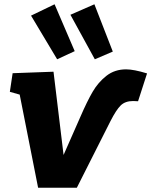

<svg xmlns="http://www.w3.org/2000/svg" viewBox="-20 -875 707 897"><path d="M667 -532 625 -402Q617 -403 602 -403Q565 -403 544 -382.5Q523 -362 496 -309L339 2H158L72 -433L26 -446L39 -533L230 -540L277 -151L355 -328Q387 -402 413 -446.5Q439 -491 477.5 -521Q516 -551 569 -551Q605 -551 667 -532ZM329 -636 247 -598 125 -802 235 -855ZM507 -634 423 -598 309 -806 421 -855Z"/></svg>

Font: Bitter Pro ExtraBold
Style: Italic
Weight: 800
Italic angle: -9°
Designer: Sol Matas, and Bitter project Authors
Foundry: Sol Matas
Version: Version 1.010